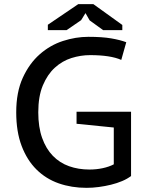

<svg xmlns="http://www.w3.org/2000/svg" viewBox="-20 -890 708 923"><path d="M348 -353H610V-44Q592 -30 567 -19.5Q542 -9 513.5 -2Q485 5 455 9Q425 13 396 13Q324 13 262.5 -8.5Q201 -30 155.5 -75Q110 -120 84 -188.5Q58 -257 58 -350Q58 -447 89.5 -516Q121 -585 171 -629Q221 -673 282.5 -693Q344 -713 405 -713Q471 -713 514.5 -705.5Q558 -698 587 -687L563 -602Q511 -625 413 -625Q368 -625 323.5 -611Q279 -597 243.5 -564.5Q208 -532 186 -479.5Q164 -427 164 -350Q164 -279 182.5 -227Q201 -175 234 -141Q267 -107 312 -91Q357 -75 410 -75Q443 -75 473.5 -81.5Q504 -88 527 -100V-277L348 -295ZM356 -870H429L568 -770V-745H476L411 -792L391 -827L370 -793L300 -745H210V-771Z"/></svg>

Font: PT Sans Caption
Style: Regular
Weight: 400
Designer: A.Korolkova, O.Umpeleva, V.Yefimov
Foundry: ParaType Ltd
Version: Version 2.004W OFL